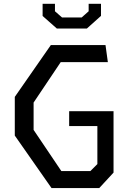

<svg xmlns="http://www.w3.org/2000/svg" viewBox="-20 -960 660 980"><path d="M243 0H486.5L559.5 -79V-392.5H333V-316.5H477V-122.5L441.5 -87H293L151.5 -297V-436.5L290 -643H530.5L518.5 -730H239.5L55.5 -465.5V-268ZM270 -814.5H423.5L495.5 -879V-940.5H432.5V-902.5L397 -871H296.5L260.5 -902.5V-940.5H197.5V-878.5Z"/></svg>

Font: Monaspace Krypton
Style: Regular
Weight: 400
Designer: Riley Cran & the Lettermatic Team
Foundry: Lettermatic
Version: Version 1.200 (Monaspace Krypton)